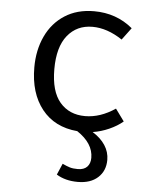

<svg xmlns="http://www.w3.org/2000/svg" viewBox="-54 -584 709 870"><g transform="rotate(5 300.0 -149.5)"><path d="M457 128Q457 178 423.5 208.5Q390 239 332 239Q275 239 235 214L257 163Q276 172 290.5 176.5Q305 181 327 181Q355 181 369.5 166Q384 151 384 125Q384 59 310 10Q206 1 148.5 -71.5Q91 -144 91 -261Q91 -340 120.5 -403Q150 -466 206 -502Q262 -538 339 -538Q441 -538 515 -476L474 -421Q405 -467 338 -467Q267 -467 224.5 -414.5Q182 -362 182 -261Q182 -160 224.5 -110.5Q267 -61 339 -61Q408 -61 476 -107L516 -52Q490 -30 454 -14Q418 2 380 8Q417 31 437 61.5Q457 92 457 128Z"/></g></svg>

Font: FiraDG Mono
Style: Regular
Weight: 400
Designer: Carrois Corporate & Edenspiekermann AG
Foundry: Carrois Corporate GbR & Edenspiekermann AG
Version: Version 3.206